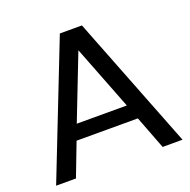

<svg xmlns="http://www.w3.org/2000/svg" viewBox="-116 -755 860 868"><g transform="rotate(-20 313.5 -320.5)"><path d="M166.3 -159.6H461.1L522.2 0H617.9L367.2 -641H261L9.8 0H105.2ZM193.4 -231.5 313.8 -541 434.2 -231.5Z"/></g></svg>

Font: Estedad-VF-FD Black
Style: Regular
Weight: 900
Designer: Amin Abedi
Version: Version 4.000